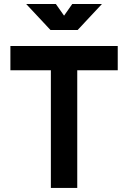

<svg xmlns="http://www.w3.org/2000/svg" viewBox="-20 -918 626 938"><path d="M228.5 0V-693.4H357.4V0ZM30.8 -574.7V-693.4H555.2V-574.7ZM226.6 -771.5 107.9 -898.4H252.9L297.9 -834.5H288.1L333 -898.4H478L359.4 -771.5Z"/></svg>

Font: Cascadia Mono PL
Style: Regular
Weight: 400
Monospace: yes
Designer: Aaron Bell
Foundry: Saja Typeworks
Version: Version 2102.003